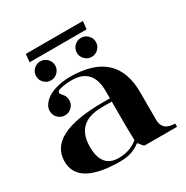

<svg xmlns="http://www.w3.org/2000/svg" viewBox="-199 -1055 1192 1230"><g transform="rotate(-30 397.0 -439.5)"><path d="M466.6 -681.6Q445.8 -702.4 445.8 -731.2Q445.8 -760 466.6 -780.8Q487.3 -801.5 516.1 -801.5Q544.9 -801.5 565.7 -780.8Q586.4 -760 586.4 -731.2Q586.4 -702.4 565.7 -681.6Q544.9 -660.9 516.1 -660.9Q487.3 -660.9 466.6 -681.6ZM165.5 -681.6Q144.8 -702.4 144.8 -731.2Q144.8 -760 165.5 -780.8Q186.3 -801.5 215.1 -801.5Q243.9 -801.5 264.6 -780.8Q285.4 -760 285.4 -731.2Q285.4 -702.4 264.6 -681.6Q243.9 -660.9 215.1 -660.9Q186.3 -660.9 165.5 -681.6ZM108.6 -493.9Q108.6 -519 123.8 -540.5Q156.7 -586.7 224.6 -605.5Q275.6 -620.1 328.6 -620.1Q670.9 -620.1 670.9 -309.6V-106Q670.9 -23.9 764.6 -23.9V0H530.3Q518.6 0 505.6 -19.5Q492.7 -39.1 488 -36.1Q429 10.7 342.8 10.7Q29.3 10.7 29.3 -167Q29.3 -373 430.7 -373H483.4V-426.8Q483.4 -596.2 328.6 -596.2Q286.6 -596.2 245.6 -586.9Q219 -581.1 219 -567.1Q219 -557.6 231.4 -544.4Q252.4 -523.9 252.4 -493.7Q252.4 -463.9 231.4 -442.9Q210.4 -421.9 180.7 -421.9Q150.9 -421.9 129.9 -442.9Q108.9 -463.9 108.6 -493.9ZM483.4 -349.1H411.1Q216.8 -349.1 216.8 -167Q216.8 -13.2 342.8 -13.2Q426 -13.2 485.8 -62.5Q483.4 -135.3 483.4 -215.1ZM575.2 -830.1H153.3L159.2 -888.7H581.1Z"/></g></svg>

Font: itsadzoke
Style: Regular
Weight: 700
Width: 7
Version: Version 0.45